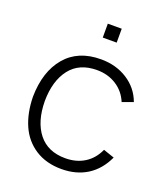

<svg xmlns="http://www.w3.org/2000/svg" viewBox="-137 -827 819 938"><g transform="rotate(20 273.0 -357.5)"><path d="M290.5 15.1Q211.4 15.1 154.5 -21.5Q97.7 -58.1 69.6 -121.6Q41.5 -185.1 40 -270Q42 -401.4 107.2 -478.3Q172.4 -555.2 291 -555.2Q369.6 -555.2 429 -517.1Q488.3 -479 512.2 -413.6L456.1 -393.1Q435.5 -442.9 391.6 -470.9Q347.7 -499 290.5 -499Q198.2 -499 150.4 -437Q102.5 -375 101.6 -270Q102.5 -163.6 150.9 -102.3Q199.2 -41 290.5 -41Q347.7 -41 390.1 -67.6Q432.6 -94.2 455.1 -144.5L512.2 -125Q480.5 -56.2 424.1 -20.5Q367.7 15.1 290.5 15.1ZM261.7 -657.7V-730H334V-657.7Z"/></g></svg>

Font: Manrope Light
Style: Regular
Weight: 300
Designer: Mikhail Sharanda
Foundry: Mikhail Sharanda
Version: Version 4.505;FEAKit 1.0